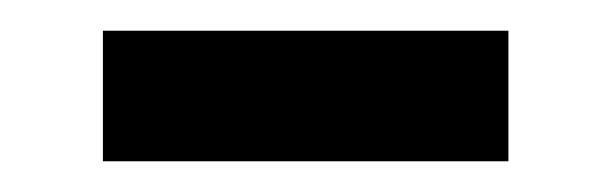

<svg xmlns="http://www.w3.org/2000/svg" viewBox="-20 -345 397 125"><path d="M47 -240H311V-325H47Z"/></svg>

Font: Noto Sans Japanese Medium
Style: Regular
Weight: 500
Designer: Ryoko NISHIZUKA (kana & ideographs); Paul D. Hunt (Latin, Greek & Cyrillic); Wenlong ZHANG (bopomofo); Sandoll Communica
Foundry: Adobe Systems Incorporated
Version: Version 1.000;PS 1;hotconv 1.0.78;makeotf.lib2.5.61930